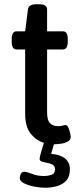

<svg xmlns="http://www.w3.org/2000/svg" viewBox="-20 -670 382 901"><path d="M192 211Q168 211 140 205.5Q112 200 92.5 190Q73 180 73 166Q73 154 78.5 145Q84 136 94 136Q106 136 130 146Q154 156 189 156Q204 156 221 150.5Q238 145 238 125Q238 109 227 103Q216 97 202 94.5Q188 92 177 88.5Q166 85 166 76Q166 70 169.5 56Q173 42 186 0Q151 -10 124.5 -42Q98 -74 98 -138V-438H58Q35 -438 35 -474V-487Q35 -523 58 -523H98L111 -625Q114 -650 149 -650H165Q201 -650 201 -625V-523H275Q298 -523 298 -487V-474Q298 -438 275 -438H201V-143Q201 -105 215 -91.5Q229 -78 250 -78Q267 -78 274.5 -80.5Q282 -83 288 -83Q296 -83 301 -71Q306 -59 309 -46Q312 -33 312 -29Q312 -13 298 -5.5Q284 2 265.5 4.5Q247 7 233 7L220 52Q262 55 285 73.5Q308 92 308 124Q308 159 291 177.5Q274 196 247.5 203.5Q221 211 192 211Z"/></svg>

Font: Asap Medium
Style: Regular
Weight: 500
Designer: Pablo Cosgaya
Foundry: Omnibus-Type
Version: Version 3.001; ttfautohint (v1.8.3)